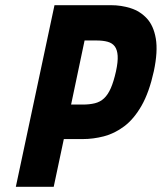

<svg xmlns="http://www.w3.org/2000/svg" viewBox="-20 -720 623 740"><path d="M408 -700H190L41 0H187L226 -184H299Q339 -184 380 -194.5Q421 -205 458.5 -233Q496 -261 525.5 -312.5Q555 -364 573 -446Q589 -522 580.5 -571.5Q572 -621 546 -649Q520 -677 483.5 -688.5Q447 -700 408 -700ZM254 -317 306 -564H351Q377 -564 395 -559Q413 -554 422.5 -541Q432 -528 433.5 -505Q435 -482 427 -445Q418 -405 407 -380Q396 -355 381 -341Q366 -327 345.5 -322Q325 -317 299 -317Z"/></svg>

Font: Advent Pro ExtraBold
Style: Italic
Weight: 800
Italic angle: -12°
Version: Version 3.000